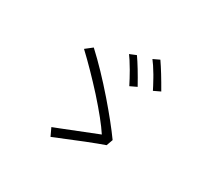

<svg xmlns="http://www.w3.org/2000/svg" viewBox="-134 -902 1070 1012"><g transform="rotate(30 401.0 -396.0)"><path d="M276 -75 254 -122Q265 -126 295 -138Q463 -205 504 -221Q463 -284 369 -389Q279 -488 197 -565L238 -597Q327 -515 426 -401Q515 -298 568 -224L554 -185Q476 -158 276 -75ZM502 -514Q485 -548 461 -590Q429 -644 416 -660L455 -676Q491 -625 542 -533ZM622 -555Q614 -572 589 -617Q584 -626 581 -631Q553 -678 536 -699L574 -717Q612 -662 662 -574Z"/></g></svg>

Font: GenSekiGothic TW L
Style: Regular
Weight: 300
Version: Version 1.501;PS 1;hotconv 16.6.51;makeotf.lib2.5.65220